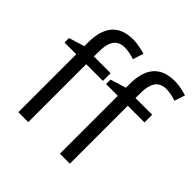

<svg xmlns="http://www.w3.org/2000/svg" viewBox="-193 -936 1107 1107"><g transform="rotate(45 360.5 -382.5)"><path d="M666 -472.2H529.8V0H448.7V-472.2H353V-508.8L448.7 -538.1V-567.9Q448.7 -765.1 621.1 -765.1Q663.6 -765.1 720.7 -748L699.7 -683.1Q652.8 -698.2 619.6 -698.2Q573.7 -698.2 551.8 -667.7Q529.8 -637.2 529.8 -569.8V-535.2H666ZM327.1 -472.2H190.9V0H109.9V-472.2H14.2V-508.8L109.9 -538.1V-567.9Q109.9 -765.1 282.2 -765.1Q324.7 -765.1 381.8 -748L360.8 -683.1Q314 -698.2 280.8 -698.2Q234.9 -698.2 212.9 -667.7Q190.9 -637.2 190.9 -569.8V-535.2H327.1Z"/></g></svg>

Font: f02698313
Style: Regular
Weight: 400
Foundry: Ascender Corporation
Version: Version 1.10